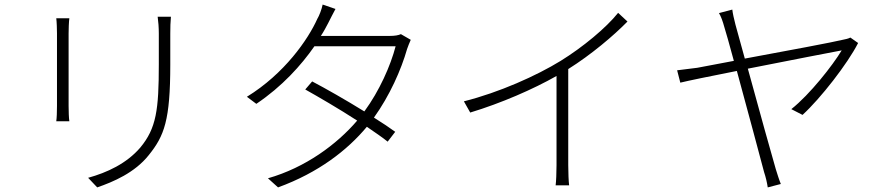

<svg xmlns="http://www.w3.org/2000/svg" viewBox="-20 -788 3864 839"><path d="M225.9 -708.1C228 -692.1 229 -659.1 229 -642V-324.9C229 -297.9 228 -272 225.9 -258.2H283C280.9 -272 279.8 -300.1 279.8 -324.9V-642C279.8 -661.2 280.9 -692.1 283 -708.1ZM669 -714.8C671.9 -693.9 674 -668 674 -641V-507.1C674 -308.2 663 -227.3 593 -143.1C533 -73.2 448.2 -34.1 365.1 -11L404.8 30.9C474.8 6.7 568.9 -33 630 -110.1C697.8 -194.2 724.1 -262.1 724.1 -506V-641C724.1 -668 724.8 -693.9 726.9 -714.8Z M1731.9 -638.8C1720.9 -633.9 1706 -631 1681.8 -631H1382.1C1395.2 -650.9 1405.2 -670.1 1414.1 -687.1C1422.9 -704.2 1435 -729 1446 -748.9L1389.9 -768.1C1386 -748.2 1375 -719.1 1366.8 -706C1326.7 -616.1 1223 -465.9 1058.9 -365.1L1100.1 -334.2C1213.1 -410.2 1296.2 -502.8 1354 -585.9H1708.8C1686.8 -501.1 1638.1 -391 1572.1 -301.1C1491.1 -351.2 1401.3 -402.3 1344.1 -432.2L1313.9 -397C1369 -366.1 1460.9 -312.9 1540.8 -261C1451.7 -157 1315 -55.8 1150.9 -8.9L1195 30.9C1372.9 -34.1 1498.2 -132.1 1583.1 -234C1619 -209.2 1652 -187.1 1674 -169L1707 -212C1683.9 -229 1650.9 -251.1 1614 -274.1C1682.9 -370 1733 -483 1758.9 -573.9C1761.7 -582.7 1769.9 -603 1774.9 -614Z M2681.1 -731.9C2628.2 -665.8 2527 -582 2430 -522C2324.2 -457 2161.9 -384.2 2007.1 -345.2L2034.8 -296.2C2169.7 -337 2310 -398.1 2411.9 -456V-66.1C2411.9 -34.1 2410.2 6 2408 22H2467C2464.8 6 2463.1 -34.1 2463.1 -66.1V-486.2C2563.2 -549 2660.9 -631.7 2721.9 -693.9Z M3696 -623.9C3687.1 -619 3672.9 -616.1 3661.9 -614C3631 -605.8 3408.7 -563.9 3234.7 -532L3193.9 -680C3186.8 -708.1 3182.2 -728 3180 -746.1L3121.8 -730.8C3130.7 -715.9 3137.8 -696.7 3146 -666.9C3150.9 -652 3166.9 -595.9 3186.8 -522L3027 -491.8C2994 -487.9 2968.7 -484.7 2938.9 -480.8L2952.8 -426.8C2980.8 -433.9 3082 -454.9 3199.9 -478C3246.1 -308.9 3306.8 -82 3318.9 -35.9C3326 -14.9 3332 11 3334.9 30.9L3392 16C3383.9 -3.9 3376.1 -29.8 3370 -49C3356.2 -96.9 3295.8 -311.1 3247.9 -487.9C3429 -523.8 3631 -562.9 3658 -567.8C3619 -502.8 3518.8 -375 3437.9 -311.1L3486.9 -285.9C3565.7 -358 3683.6 -509.2 3729.8 -600.1Z"/></svg>

Font: Karasuma Gothic
Style: Light
Weight: 300
Designer: Rasmus Andersson / Ryoko Nishizuka
Foundry: rsms
Version: Version 1.00